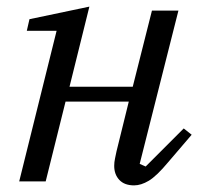

<svg xmlns="http://www.w3.org/2000/svg" viewBox="-20 -548 608 580"><path d="M385 12Q356 12 340.5 -4.5Q325 -21 325 -47Q325 -58 327.5 -69.5Q330 -81 332 -91L369 -241H178L118 0H38L151 -455H61L69 -490L250 -528L190 -286H381L439 -516H519L402 -53L420 -45L535 -160L559 -141L488 -58Q453 -16 429.5 -2Q406 12 385 12Z"/></svg>

Font: IBM Plex Serif
Style: Italic
Weight: 400
Italic angle: -14°
Designer: Mike Abbink, Paul van der Laan, Pieter van Rosmalen
Foundry: Bold Monday
Version: Version 3.001